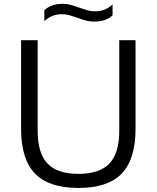

<svg xmlns="http://www.w3.org/2000/svg" viewBox="-20 -944 794 974"><path d="M378 9.5Q228 9.5 157.5 -63.5Q87 -136.5 87 -289.5V-740H171V-281Q171 -166.5 221.2 -114.2Q271.5 -62 378 -62Q484.5 -62 534.8 -114.2Q585 -166.5 585 -281V-740H667.5V-289.5Q667.5 -136.5 597.5 -63.5Q527.5 9.5 378 9.5ZM459 -834.5Q434 -834.5 412.2 -840.8Q390.5 -847 370 -854.5Q351.5 -861 333.2 -866.5Q315 -872 295.5 -872Q267 -872 246 -863.2Q225 -854.5 205 -837V-892Q238.5 -924.5 297 -924.5Q322 -924.5 343.8 -918Q365.5 -911.5 386 -904Q404.5 -897.5 422.8 -892Q441 -886.5 460.5 -886.5Q489 -886.5 510 -895Q531 -903.5 551 -921.5V-866.5Q518 -834.5 459 -834.5Z"/></svg>

Font: Encode Sans SemiExpanded SemiExpanded
Style: Regular
Weight: 400
Width: 6
Designer: Multiple Designers
Foundry: Impallari Type
Version: Version 3.000; ttfautohint (v1.8.3) -l 8 -r 50 -G 200 -x 14 